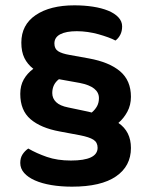

<svg xmlns="http://www.w3.org/2000/svg" viewBox="-20 -643 566 720"><path d="M471 -280Q471 -249 457.5 -224Q444 -199 424 -182Q471 -150 471 -88Q471 -20 415 18.5Q359 57 250 57Q208 57 172.5 51Q137 45 111 33.5Q85 22 70.5 5.5Q56 -11 56 -32Q56 -51 64.5 -64Q73 -77 86 -86Q117 -68 156 -54.5Q195 -41 246 -41Q346 -41 346 -89Q346 -109 330.5 -119Q315 -129 279 -136L204 -150Q133 -163 94.5 -196Q56 -229 56 -291Q56 -322 69 -345Q82 -368 105 -385Q83 -402 71.5 -425.5Q60 -449 60 -483Q60 -550 114 -586.5Q168 -623 259 -623Q296 -623 328.5 -618Q361 -613 385.5 -603Q410 -593 424 -578Q438 -563 438 -544Q438 -526 431 -512.5Q424 -499 413 -491Q402 -497 385.5 -503Q369 -509 349.5 -514.5Q330 -520 309 -523Q288 -526 268 -526Q228 -526 206 -514.5Q184 -503 184 -480Q184 -460 198 -451Q212 -442 241 -437L313 -424Q390 -410 430.5 -375.5Q471 -341 471 -280ZM236 -240Q268 -233 286 -229.5Q304 -226 312 -224Q320 -222 322 -221.5Q324 -221 324 -221Q337 -232 344 -245Q351 -258 351 -275Q351 -318 279 -332L201 -346Q176 -327 176 -294Q176 -274 190.5 -260Q205 -246 236 -240Z"/></svg>

Font: Baloo Tammudu 2 SemiBold
Style: Regular
Weight: 600
Designer: Maithili Shingre, Omkar Shende and Ek Type
Foundry: Ek Type
Version: Version 1.640;hotconv 1.0.111;makeotfexe 2.5.65597; ttfautoh